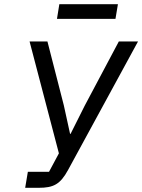

<svg xmlns="http://www.w3.org/2000/svg" viewBox="-20 -896 678 916"><path d="M100.1 0H164.4C235.1 0 267.4 -16.3 305 -85.6L638.5 -698.2H546.9L383.9 -391.3L316.8 -257.5H314.3L284.4 -393.8L206.3 -698.2H121.1L261 -164.4L213.8 -76.3H112.9ZM251.8 -806.1H530.9L542.6 -876.1H263.1Z"/></svg>

Font: Margiela Mono Italic Text It
Style: Regular
Weight: 400
Designer: Mike Abbink, Paul van der Laan, Pieter van Rosmalen
Foundry: Bold Monday
Version: Version 2.003 2021